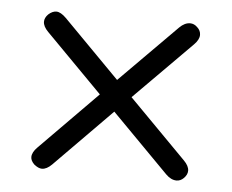

<svg xmlns="http://www.w3.org/2000/svg" viewBox="-38 -481 583 483"><g transform="rotate(5 253.5 -239.5)"><path d="M438 -93Q451 -80 451 -68Q451 -58 442 -49Q434 -41 424 -41Q410 -41 397 -54L253 -200L109 -54Q96 -41 84 -41Q75 -41 64 -50Q55 -59 55 -68Q55 -80 68 -93L213 -240L70 -385Q57 -398 57 -410Q57 -420 66 -429Q76 -438 86 -438Q97 -438 111 -424L253 -280L397 -425Q410 -438 424 -438Q434 -438 442 -430Q451 -422 451 -411Q451 -399 438 -386L293 -240Z"/></g></svg>

Font: Kodchasan Light
Style: Regular
Weight: 300
Version: Version 1.000; ttfautohint (v1.6)